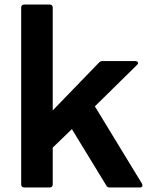

<svg xmlns="http://www.w3.org/2000/svg" viewBox="-20 -795 683 852"><path d="M88 37H200C209 37 214 32 214 23V-140L299 -222L451 27C454 34 459 37 467 37H601C609 37 612 33 612 28C612 26 612 23 610 20L401 -323L588 -507C591 -510 593 -513 593 -515C593 -520 588 -524 580 -524H435C429 -524 423 -522 418 -516L214 -305V-761C214 -770 209 -775 200 -775H88C79 -775 74 -770 74 -761V23C74 32 79 37 88 37Z"/></svg>

Font: LINE Seed JP App_OTF Bold
Style: Regular
Weight: 700
Designer: LINE & Fontrix & Fontworks
Version: Version 1.009